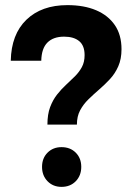

<svg xmlns="http://www.w3.org/2000/svg" viewBox="-20 -720 502 749"><path d="M22 -483Q24 -586 83 -643Q142 -700 243 -700Q308 -700 355 -680Q402 -660 428 -622Q454 -584 454 -528Q454 -490 441.5 -461.5Q429 -433 409 -411.5Q389 -390 367 -371Q345 -352 325 -332.5Q305 -313 292.5 -289.5Q280 -266 280 -234H165Q165 -274 175.5 -302Q186 -330 202.5 -351Q219 -372 237.5 -389Q256 -406 272.5 -422.5Q289 -439 299.5 -458.5Q310 -478 310 -505Q310 -542 289 -559.5Q268 -577 230 -577Q188 -577 165 -554Q142 -531 141 -483ZM220 -146Q254 -146 275.5 -124.5Q297 -103 297 -69Q297 -35 275.5 -13Q254 9 220 9Q187 9 165.5 -13Q144 -35 144 -69Q144 -103 165.5 -124.5Q187 -146 220 -146Z"/></svg>

Font: Alexandria SemiBold
Style: Regular
Weight: 600
Designer: Mohamed Gaber
Foundry: Kief Type Foundry
Version: Version 5.100